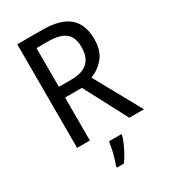

<svg xmlns="http://www.w3.org/2000/svg" viewBox="-223 -912 1010 1146"><g transform="rotate(-30 281.5 -339.5)"><path d="M259 -807Q384 -807 443 -756.5Q502 -706 502 -605Q502 -525 464.5 -480Q427 -435 372 -413L549 -93H448L292 -389H176V-93H88V-807ZM256 -730H176V-463H263Q412 -463 412 -601Q412 -670 374 -700Q336 -730 256 -730ZM358 -23Q353 -2 341 25Q329 52 314 79.5Q299 107 282 128H235V116Q242 99 250 72Q258 45 264 17Q270 -11 273 -32H358Z"/></g></svg>

Font: Noto Sans Telugu UI SemiCondensed
Style: Regular
Weight: 400
Width: 4
Designer: Jelle Bosma - Monotype Design Team
Foundry: Monotype Imaging Inc.
Version: Version 2.005; ttfautohint (v1.8.4.7-5d5b)